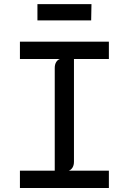

<svg xmlns="http://www.w3.org/2000/svg" viewBox="-20 -934 640 954"><path d="M79 0V-86H252V-596.5Q252 -613.5 259 -625.2Q266 -637 278 -641H79V-727H521V-641H347.5V-130.5Q347.5 -113.5 340.5 -101.8Q333.5 -90 321.5 -86H521V0ZM433 -832.5H166V-913.5H434.5Z"/></svg>

Font: SplineSansMono30
Style: Regular
Weight: 400
Designer: Eben Sorkin, Mirko Velimirovic
Foundry: Sorkin Type
Version: Version 1.000